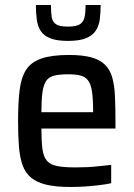

<svg xmlns="http://www.w3.org/2000/svg" viewBox="-20 -737 533 765"><path d="M261 8Q203 8 165 -1Q127 -10 104 -29Q81 -48 70 -78.5Q59 -109 55.5 -153Q52 -197 52 -254Q52 -326 58 -376.5Q64 -427 83.5 -458Q103 -489 144 -503.5Q185 -518 255 -518Q309 -518 343.5 -508.5Q378 -499 398 -479.5Q418 -460 427 -429Q436 -398 438 -354.5Q440 -311 440 -255V-225H145Q145 -175 149 -144Q153 -113 166.5 -97Q180 -81 207 -75.5Q234 -70 281 -70Q302 -70 326 -71Q350 -72 375.5 -75Q401 -78 423 -80V-7Q405 -3 377.5 0.5Q350 4 320 6Q290 8 261 8ZM351 -271V-293Q351 -343 346.5 -372.5Q342 -402 331 -416.5Q320 -431 301 -436Q282 -441 252 -441Q217 -441 195.5 -435.5Q174 -430 163.5 -414Q153 -398 149 -368Q145 -338 145 -290H370ZM251 -574Q206 -574 180 -584.5Q154 -595 142 -614Q130 -633 126.5 -659.5Q123 -686 123 -717H183Q183 -688 186 -669Q189 -650 203 -640.5Q217 -631 250 -631Q284 -631 298.5 -640.5Q313 -650 317 -669Q321 -688 321 -717H381Q381 -686 377.5 -659.5Q374 -633 361 -614Q348 -595 322 -584.5Q296 -574 251 -574Z"/></svg>

Font: Saira SemiCondensed Medium
Style: Regular
Weight: 500
Width: 4
Designer: Hector Gatti with collaboration of the Omnibus-Type team
Foundry: Omnibus-Type
Version: Version 1.101